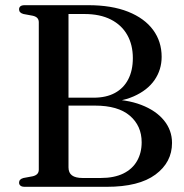

<svg xmlns="http://www.w3.org/2000/svg" viewBox="-20 -720 710 740"><path d="M643 -169Q643 -94.5 579.2 -47.2Q515.5 0 391.5 0H75.5Q64 0 58.8 -4.5Q53.5 -9 53.5 -16Q53.5 -29.5 70.5 -34L105.5 -40.5Q117 -43 123.2 -49.2Q129.5 -55.5 129.5 -66V-634.5Q129.5 -644.5 123.5 -650.8Q117.5 -657 105.5 -659.5L70.5 -666Q53.5 -670.5 53.5 -684Q53.5 -691.5 58.8 -695.8Q64 -700 75.5 -700H320Q410.5 -700 473.8 -674.8Q537 -649.5 570 -604.8Q603 -560 603 -501Q603 -451.5 575.8 -411.8Q548.5 -372 495 -348.5Q441.5 -325 362 -325L390.5 -337.5Q467.5 -337.5 524.2 -315.8Q581 -294 612 -256Q643 -218 643 -169ZM346 -313H213V-343.5H341Q389.5 -343.5 423 -361.8Q456.5 -380 474.2 -414.2Q492 -448.5 492 -496Q492 -547 470.5 -585.2Q449 -623.5 407.2 -644.8Q365.5 -666 305.5 -666H244V-75Q244 -54 257.5 -44Q271 -34 298.5 -34H368Q420 -34 455.2 -51.2Q490.5 -68.5 508.2 -99.8Q526 -131 526 -171.5Q526 -235 480.5 -274Q435 -313 346 -313Z"/></svg>

Font: Fraunces 36pt
Style: Regular
Weight: 400
Version: Version 1.000;[b76b70a41]